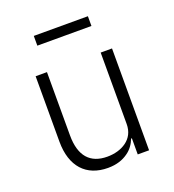

<svg xmlns="http://www.w3.org/2000/svg" viewBox="-129 -795 822 907"><g transform="rotate(-20 281.5 -341.0)"><path d="M413 -81H409C400 -57 384 -33 360 -17C336 0 304 12 260 12C151 12 86 -58 86 -183V-512H143V-194C143 -89 190 -39 275 -39C311 -39 345 -48 371 -67C397 -86 413 -114 413 -153V-512H470V0H413ZM143 -694H415V-645H143Z"/></g></svg>

Font: Plexus Sans Light
Style: Regular
Weight: 300
Version: Version 2.001;PS 002.001;hotconv 1.0.70;makeotf.lib2.5.58329